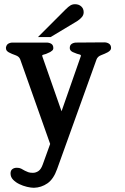

<svg xmlns="http://www.w3.org/2000/svg" viewBox="-20 -695 593 911"><path d="M348 -596 220 -519H160L291 -650Q305 -664 314.5 -669.5Q324 -675 336 -675Q354 -675 365.5 -664.5Q377 -654 377 -637Q377 -624 368.5 -614Q360 -604 348 -596ZM364 -430Q364 -435 357.5 -436.5Q351 -438 345 -440Q336 -443 325 -448Q311 -455 311 -467Q311 -481 320.5 -487Q330 -493 342 -493L475 -494Q488 -494 497.5 -487.5Q507 -481 507 -467Q507 -456 491 -447Q478 -440 460.5 -433.5Q443 -427 438 -413L251 107Q234 155 205 175Q176 195 141 196Q127 196 108 191.5Q89 187 71.5 178.5Q54 170 42 157.5Q30 145 30 128Q30 114 38.5 107.5Q47 101 60 101Q72 101 80 105Q88 109 98 115Q106 119 114 122Q122 125 136 125Q150 125 162.5 116.5Q175 108 183 85L218 -12L76 -413Q71 -427 53.5 -433Q36 -439 23 -446Q18 -448 13 -453.5Q8 -459 8 -468Q10 -482 19 -487.5Q28 -493 40 -493H201Q214 -493 223.5 -487Q233 -481 233 -467Q233 -459 227 -454.5Q221 -450 218 -448Q213 -446 208 -443.5Q203 -441 198 -439Q193 -437 187.5 -436Q182 -435 180 -432Q180 -431 180.5 -430Q181 -429 181 -427L272 -167Z"/></svg>

Font: Jura
Style: Bold
Weight: 700
Designer: Ed Merritt
Foundry: Ten by Twenty
Version: Version 1.007